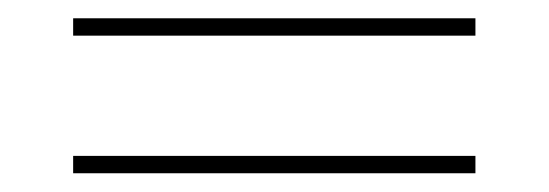

<svg xmlns="http://www.w3.org/2000/svg" viewBox="-20 -490 600 210"><path d="M60 -451V-470H500V-451ZM60 -300.5V-319.5H500V-300.5Z"/></svg>

Font: Bodoni Moda Black
Style: Regular
Weight: 900
Version: Version 2.005